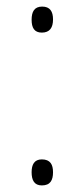

<svg xmlns="http://www.w3.org/2000/svg" viewBox="-20 -555 255 583"><path d="M76 -495C76 -471 84 -456 107 -456C131 -456 141 -471 141 -496C141 -520 132 -535 108 -535C84 -535 76 -519 76 -495ZM76 -32C76 -8 84 8 107 8C133 8 141 -8 141 -32C141 -55 133 -71 107 -71C84 -71 76 -55 76 -32Z"/></svg>

Font: Noto Sans SemiCondensed ExtraLight
Style: Regular
Weight: 200
Width: 4
Designer: Monotype Design Team
Foundry: Monotype Imaging Inc.
Version: Version 2.013